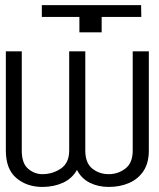

<svg xmlns="http://www.w3.org/2000/svg" viewBox="-20 -732 631 762"><path d="M254.6 -528.4H318.5V-134.6Q318.5 -85.2 346.2 -63Q373.9 -40.8 411.6 -40.8Q448.5 -40.8 477.6 -63Q506.7 -85.2 506.7 -134.6V-528.4H570.7V-134.6Q570.7 -84.9 549.2 -52.9Q527.7 -21 491.7 -5.5Q455.6 9.9 411.6 9.9Q370 9.9 336.6 -6.6Q303.3 -23.1 285.5 -57.5Q266 -23.1 229.6 -6.6Q193.2 9.9 148.1 9.9Q87 9.9 45.1 -25.2Q3.2 -60.4 3.2 -134.6V-528.4H66.4V-134.6Q66.4 -83.8 91.6 -62.3Q116.8 -40.8 148.1 -40.8Q188.6 -40.8 221.6 -63Q254.6 -85.2 254.6 -134.6ZM295.1 -664.8H146V-711.6H540.1L540.8 -664.8H383.5V-603.7H295.1Z"/></svg>

Font: Inter UI Extra Light
Style: Regular
Weight: 200
Designer: Rasmus Andersson
Foundry: rsms
Version: 3.2;8d6f07862